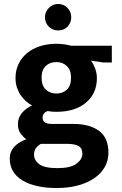

<svg xmlns="http://www.w3.org/2000/svg" viewBox="-20 -707 612 965"><path d="M58 -315Q58 -354 73.5 -386Q89 -418 116.5 -440.5Q144 -463 181.5 -475Q219 -487 264 -487Q281 -487 301 -484.5Q321 -482 338 -477H542V-393H499L437 -402Q450 -386 458.5 -362Q467 -338 467 -314Q467 -238 412.5 -191.5Q358 -145 263 -145Q238 -145 219 -149Q194 -139 194 -116Q194 -100 205 -92Q216 -84 244 -84H351Q430 -84 477.5 -49.5Q525 -15 525 61Q525 100 506.5 132.5Q488 165 454 188.5Q420 212 372 225Q324 238 265 238Q156 238 92.5 199.5Q29 161 29 89Q29 56 51 31.5Q73 7 112 -7Q98 -17 84 -35.5Q70 -54 70 -82Q70 -115 90 -139Q110 -163 141 -177Q126 -185 111.5 -197.5Q97 -210 85 -227Q73 -244 65.5 -266Q58 -288 58 -315ZM186 16Q171 24 161 37Q151 50 151 70Q151 99 177.5 118.5Q204 138 269 138Q334 138 364 116Q394 94 394 66Q394 38 375 27Q356 16 316 16ZM337 -316Q337 -355 316 -375Q295 -395 263 -395Q230 -395 209.5 -375Q189 -355 189 -317Q189 -277 210 -257Q231 -237 263 -237Q296 -237 316.5 -257Q337 -277 337 -316ZM206 -621Q206 -647 225.5 -667Q245 -687 272 -687Q301 -687 319.5 -667Q338 -647 338 -621Q338 -592 319.5 -573Q301 -554 272 -554Q245 -554 225.5 -573Q206 -592 206 -621Z"/></svg>

Font: Mukta
Style: Bold
Weight: 700
Designer: Girish Dalvi and Yashodeep Gholap
Foundry: Ek Type
Version: Version 2.538;PS 1.002;hotconv 16.6.51;makeotf.lib2.5.65220;